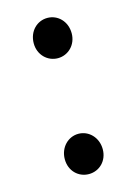

<svg xmlns="http://www.w3.org/2000/svg" viewBox="-90 -581 458 645"><g transform="rotate(-15 139.0 -258.5)"><path d="M139 -390C175 -390 205 -419 205 -459C205 -501 175 -530 139 -530C103 -530 73 -501 73 -459C73 -419 103 -390 139 -390ZM139 13C175 13 205 -15 205 -56C205 -97 175 -127 139 -127C103 -127 73 -97 73 -56C73 -15 103 13 139 13Z"/></g></svg>

Font: Noto Sans JP Regular
Style: Regular
Weight: 400
Designer: Ryoko NISHIZUKA (kana & ideographs); Paul D. Hunt (Latin, Greek & Cyrillic); Wenlong ZHANG (bopomofo); Sandoll Communica
Foundry: Adobe Systems Incorporated
Version: Version 1.004;PS 1.004;hotconv 1.0.82;makeotf.lib2.5.63406